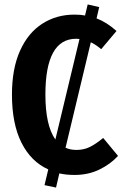

<svg xmlns="http://www.w3.org/2000/svg" viewBox="-20 -774 560 867"><path d="M513 -70Q478 -32 428 -8Q378 16 317 16Q279 16 248 9L233 73L181 62L198 -9Q120 -44 77 -129.5Q34 -215 34 -347Q34 -464 70.5 -545Q107 -626 171 -667Q235 -708 316 -708Q344 -708 364 -704L376 -754L428 -742L416 -691Q463 -673 506 -634L437 -552Q409 -575 390 -583L276 -107Q297 -97 325 -97Q359 -97 386 -110.5Q413 -124 446 -151ZM230 -144 339 -598Q334 -599 324 -599Q185 -599 185 -347Q185 -208 230 -144Z"/></svg>

Font: Fira Sans Condensed SemiBold
Style: Regular
Weight: 600
Width: 3
Designer: bBox Type GmbH & Carrois Corporate GbR & Edenspiekermann AG
Foundry: bBox Type GmbH & Carrois Corporate GbR & Edenspiekermann AG
Version: Version 4.301